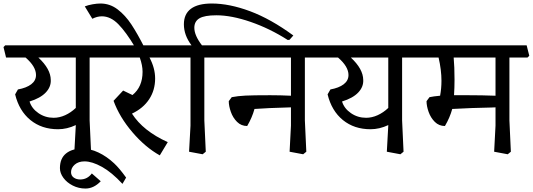

<svg xmlns="http://www.w3.org/2000/svg" viewBox="-50 -860 3066 1105"><path d="M465.8 -167 474.1 13.2 456.1 27.8 377.9 13.2 386.2 -137.2V-140.1Q335.4 -116.2 284.2 -116.2Q189.9 -116.2 125 -169.2Q60.1 -222.2 37.1 -316.9L53.2 -345.2Q102.1 -354 129.6 -375Q157.2 -396 157.2 -428.2Q157.2 -477.1 97.2 -528.8H-15.1L-29.8 -588.9L-20 -599.1H564.9L580.1 -539.1L569.8 -528.8H465.8ZM170.9 -528.8Q241.7 -462.9 242.2 -399.9Q244.1 -359.9 213.1 -327.4Q182.1 -294.9 120.1 -275.9Q132.3 -235.8 171.1 -209Q210 -182.1 258.8 -182.1Q292 -182.1 325 -197Q357.9 -211.9 386.2 -238.8V-528.8Z M441.9 225.1Q402.8 225.1 368.9 208Q335 190.9 314.9 163.6Q294.9 136.2 294.9 107.9Q294.9 51.8 329.8 23.4Q364.7 -4.9 422.9 -4.9Q468.8 -4.9 516.4 17.6Q564 40 606.9 80.1Q637.7 108.9 675.8 162.1L654.8 198.2Q592.8 131.3 536.4 100.1Q480 68.8 436.5 68.8Q401.4 68.8 380.1 87.4Q358.9 106 358.9 130.9Q358.9 150.9 374.3 161.9Q389.6 172.9 411.6 172.9Q452.6 172.9 478.5 138.2L529.8 183.1Q489.7 225.1 441.9 225.1Z M810.5 -528.8Q842.8 -467.8 842.8 -408.2Q842.8 -341.3 808.6 -289.1Q774.4 -236.8 709.5 -206.1Q773.4 -106 915.5 -42L869.6 34.2Q785.6 -12.7 711.7 -99.4Q637.7 -186 603.5 -279.8L658.7 -338.9L712.4 -313Q770.5 -359.9 770.5 -446.8Q770.5 -483.9 754.4 -528.8H544.4L529.8 -588.9L539.6 -599.1H967.8L982.4 -539.1L972.7 -528.8Z M528.3 -839.8Q582.5 -839.8 627 -805.9Q671.4 -772 706.3 -719Q741.2 -666 780.3 -588.9H727.1Q675.3 -675.8 630.9 -720.9Q586.4 -766.1 536.1 -766.1Q509.3 -766.1 481.4 -752L438 -823.2Q458 -831.1 483.2 -835.4Q508.3 -839.8 528.3 -839.8Z M1638.2 -655.8 1616.2 -630.9 1606 -629.9Q1502.9 -695.8 1392.6 -733.9Q1282.2 -772 1195.3 -772Q1126.5 -772 1097.4 -754.4Q1068.4 -736.8 1068.4 -700.2Q1068.4 -656.2 1112.3 -599.1H1225.1L1240.2 -539.1L1230 -528.8H1126V-167L1134.3 13.2L1116.2 27.8L1038.1 13.2L1046.4 -137.2V-528.8H947.3L932.1 -588.9L942.4 -599.1H1052.2Q1008.3 -657.2 1008.3 -720.2Q1008.3 -779.3 1048.8 -809.6Q1089.4 -839.8 1168.9 -839.8Q1270 -839.8 1389.2 -795.4Q1508.3 -751 1638.2 -655.8Z M1704.6 -167 1712.9 13.2 1694.8 27.8 1616.7 13.2 1624.5 -137.2V-242.2Q1484.4 -238.3 1414.6 -232.9Q1401.4 -184.1 1372.6 -134.8Q1338.4 -134.8 1314.5 -158.4Q1290.5 -182.1 1278.6 -216.1Q1266.6 -250 1266.6 -277.8L1283.7 -300.8Q1318.8 -307.6 1362.3 -309.8Q1405.8 -312 1504.9 -312Q1563 -312 1624.5 -309.1V-528.8H1219.7L1204.6 -588.9L1214.8 -599.1H1803.7L1818.8 -539.1L1808.6 -528.8H1704.6Z M2264.2 -167 2272.5 13.2 2254.4 27.8 2176.3 13.2 2184.6 -137.2V-140.1Q2133.8 -116.2 2082.5 -116.2Q1988.3 -116.2 1923.3 -169.2Q1858.4 -222.2 1835.4 -316.9L1851.6 -345.2Q1900.4 -354 1928 -375Q1955.6 -396 1955.6 -428.2Q1955.6 -477.1 1895.5 -528.8H1783.2L1768.6 -588.9L1778.3 -599.1H2363.3L2378.4 -539.1L2368.2 -528.8H2264.2ZM1969.2 -528.8Q2040 -462.9 2040.5 -399.9Q2042.5 -359.9 2011.5 -327.4Q1980.5 -294.9 1918.5 -275.9Q1930.7 -235.8 1969.5 -209Q2008.3 -182.1 2057.1 -182.1Q2090.3 -182.1 2123.3 -197Q2156.2 -211.9 2184.6 -238.8V-528.8Z M2881.8 -167 2890.1 13.2 2872.1 27.8 2793.9 13.2 2801.8 -137.2V-242.2Q2785.6 -242.2 2777.8 -241.2Q2666 -239.3 2552.7 -232.9Q2539.6 -184.1 2510.7 -134.8Q2476.6 -134.8 2452.6 -158.4Q2428.7 -182.1 2416.7 -216.1Q2404.8 -250 2404.8 -277.8L2421.9 -300.8Q2444.8 -305.7 2482.9 -309.1Q2490.7 -351.1 2490.7 -395Q2490.7 -457 2474.1 -528.8H2353L2337.9 -588.9L2348.1 -599.1H2981L2996.1 -539.1L2985.8 -528.8H2881.8ZM2561 -528.8Q2565.9 -475.6 2565.9 -400.9Q2565.9 -355 2563 -312H2643.1Q2724.1 -312 2801.8 -309.1V-528.8Z"/></svg>

Font: Sura
Style: Regular
Weight: 400
Designer: Carolina Giovagnoli
Foundry: Huerta Tipografica
Version: Version 1.003;PS 001.002;hotconv 1.0.70;makeotf.lib2.5.58329